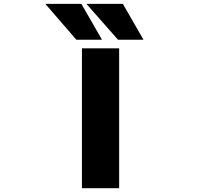

<svg xmlns="http://www.w3.org/2000/svg" viewBox="-20 -986 1040 1008"><path d="M410.2 2V-732.4H605.5V2ZM625 -965.8 733.4 -777.3H599.6L433.6 -965.8ZM407.2 -965.8 515.6 -777.3H380.9L217.8 -965.8Z"/></svg>

Font: GenEi Gothic M Heavy
Style: Regular
Weight: 800
Designer: o_tamon (Modified); [Source Han Sans]
Ryoko NISHIZUKA  (kana & ideographs); Paul D. Hunt (Latin, Greek & Cyrillic); Wenl
Version: Version 1.1a;Original Version 1.004